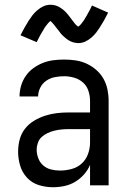

<svg xmlns="http://www.w3.org/2000/svg" viewBox="-20 -778 540 806"><path d="M202 8Q172 8 143 -1Q114 -10 93.5 -32Q73 -54 64.5 -83Q56 -112 56 -141Q56 -167 62.5 -192Q69 -217 84.5 -237Q100 -257 122 -270.5Q144 -284 168.5 -292Q193 -300 218 -303Q243 -306 269 -306H358V-355Q358 -376 351 -397Q344 -418 328 -432Q312 -446 291 -452Q270 -458 249 -458Q229 -458 209.5 -454Q190 -450 174 -439Q158 -428 149 -410Q140 -392 140 -373H62Q62 -396 68.5 -418Q75 -440 88 -459Q101 -478 119.5 -491.5Q138 -505 159 -513.5Q180 -522 203 -525Q226 -528 249 -528Q273 -528 297 -524.5Q321 -521 343 -511Q365 -501 383.5 -485Q402 -469 414 -448Q426 -427 431 -403Q436 -379 436 -355V0H358V-86Q349 -64 332.5 -45.5Q316 -27 295 -14.5Q274 -2 250 3Q226 8 202 8ZM232 -62Q256 -62 280.5 -68.5Q305 -75 323 -91.5Q341 -108 349.5 -131.5Q358 -155 358 -180V-236H269Q254 -236 238.5 -234.5Q223 -233 208.5 -229.5Q194 -226 180 -219.5Q166 -213 155 -203Q144 -193 139 -178.5Q134 -164 134 -149Q134 -131 141 -113Q148 -95 162 -83Q176 -71 194.5 -66.5Q213 -62 232 -62ZM308 -597Q303 -597 298 -598Q293 -599 288.5 -600Q284 -601 279.5 -603Q275 -605 270.5 -607.5Q266 -610 262.5 -612.5Q259 -615 255.5 -618Q252 -621 248 -624.5Q244 -628 240.5 -631.5Q237 -635 234 -639Q231 -643 228.5 -646.5Q226 -650 223 -653.5Q220 -657 216.5 -661.5Q213 -666 210 -670Q207 -674 204 -677.5Q201 -681 197.5 -684.5Q194 -688 192 -690Q189 -688 187 -686Q185 -684 181.5 -680Q178 -676 177 -674.5Q176 -673 174 -670.5Q172 -668 170.5 -666Q169 -664 167 -661Q165 -658 163.5 -655Q162 -652 160 -649Q158 -646 156 -642.5Q154 -639 152 -635.5Q150 -632 147.5 -627.5Q145 -623 143 -619Q141 -615 138.5 -610Q136 -605 134 -601L66 -630Q75 -648 83.5 -663Q92 -678 100 -690.5Q108 -703 116 -713.5Q124 -724 136 -734.5Q148 -745 162 -751.5Q176 -758 192 -758Q202 -758 211.5 -755.5Q221 -753 229.5 -748Q238 -743 245.5 -737Q253 -731 259.5 -723.5Q266 -716 271 -709.5Q276 -703 283 -693.5Q290 -684 295.5 -677.5Q301 -671 308 -666Q311 -668 313 -669.5Q315 -671 318.5 -675Q322 -679 323 -680.5Q324 -682 326 -684.5Q328 -687 329.5 -689Q331 -691 333 -694Q335 -697 336.5 -700Q338 -703 340 -706Q342 -709 344 -712.5Q346 -716 348 -720Q350 -724 352.5 -728Q355 -732 357 -736Q359 -740 361.5 -745Q364 -750 366 -755L434 -725Q425 -707 416.5 -692Q408 -677 400 -664.5Q392 -652 384 -641.5Q376 -631 364 -620.5Q352 -610 338 -603.5Q324 -597 308 -597Z"/></svg>

Font: Iosevka Term SS14
Style: Regular
Weight: 400
Monospace: yes
Designer: Belleve Invis
Foundry: Belleve Invis
Version: Version 24.1.1; ttfautohint (v1.8.4)